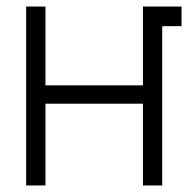

<svg xmlns="http://www.w3.org/2000/svg" viewBox="-20 -617 575 587"><path d="M60 -597H119V-356H417V-597H471H476H535V-567V-537H476V-50H417V-300H119V-50H60Z"/></svg>

Font: IBM 3270 Semi-Condensed
Style: Condensed
Weight: 400
Monospace: yes
Version: Version 2.3.1